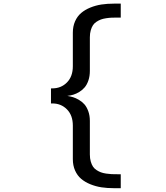

<svg xmlns="http://www.w3.org/2000/svg" viewBox="-20 -832 890 1032"><path d="M261.5 -276H254V-357H261.5Q308.5 -357 340 -389Q371.5 -421 371.5 -476V-656Q371.5 -690.5 383.5 -717.5Q395.5 -744.5 416 -762Q436.5 -779.5 465.2 -791.2Q494 -803 525.2 -807.8Q556.5 -812.5 592.5 -812.5H629V-737.5H610.5Q592.5 -737.5 579.8 -737Q567 -736.5 550.5 -734Q534 -731.5 522.5 -727.2Q511 -723 499 -715.2Q487 -707.5 479.8 -696.5Q472.5 -685.5 467.8 -669Q463 -652.5 463 -631.5V-451Q463 -422.5 455.2 -399.8Q447.5 -377 435.2 -362.5Q423 -348 406.5 -338Q390 -328 374.5 -323.2Q359 -318.5 342 -316.5Q357.5 -314 372 -309.8Q386.5 -305.5 403.8 -295.5Q421 -285.5 433.5 -271.5Q446 -257.5 454.5 -234.2Q463 -211 463 -182V-1.5Q463 19.5 467.8 36Q472.5 52.5 479.8 63.5Q487 74.5 499 82.2Q511 90 522.5 94.2Q534 98.5 550.5 101Q567 103.5 579.8 104Q592.5 104.5 610.5 104.5H629V179.5H592.5Q556.5 179.5 525.2 174.8Q494 170 465.2 158.2Q436.5 146.5 416 129Q395.5 111.5 383.5 84.5Q371.5 57.5 371.5 23V-157Q371.5 -212 340 -244Q308.5 -276 261.5 -276Z"/></svg>

Font: League Mono Wide
Style: Regular
Weight: 400
Width: 8
Designer: Tyler Finck
Foundry: The League of Moveable Type / Tyler Finck
Version: Version 2.210